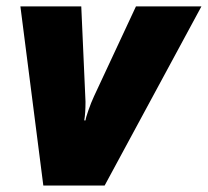

<svg xmlns="http://www.w3.org/2000/svg" viewBox="-20 -573 642 593"><path d="M113.8 0 43 -553.2H231L244.1 -258.8Q244.1 -223.1 240.2 -201.2H244.1Q244.6 -208 252.9 -231.9Q261.2 -255.9 270.5 -275.9Q279.8 -295.9 399.9 -553.2H602.1L303.2 0Z"/></svg>

Font: Open Sans Extrabold
Style: Italic
Weight: 800
Italic angle: -12°
Foundry: Ascender Corporation
Version: Version 1.10